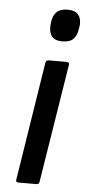

<svg xmlns="http://www.w3.org/2000/svg" viewBox="-51 -725 341 755"><g transform="rotate(5 119.0 -347.0)"><path d="M51 0Q40 0 42 -10L116 -479Q118 -489 128 -489H199Q210 -489 209 -479L134 -10Q132 0 123 0ZM175 -568Q146 -568 133.5 -583.5Q121 -599 123 -626L124 -637Q127 -665 141.5 -679.5Q156 -694 185 -694Q215 -694 227.5 -678.5Q240 -663 238 -637L236 -626Q233 -598 219 -583Q205 -568 175 -568Z"/></g></svg>

Font: Sofia Sans Medium
Style: Italic
Weight: 500
Italic angle: -9°
Version: Version 4.101